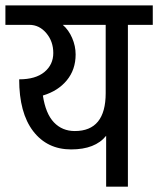

<svg xmlns="http://www.w3.org/2000/svg" viewBox="-32 -701 593 721"><path d="M541.7 -607.7H448.3V0H366.6V-191.1Q325.4 -139.9 235.2 -139.9Q145.1 -139.9 92.5 -208.5Q40 -277.2 40 -403.1Q101.7 -403.1 134.9 -430.7Q168.1 -458.3 168.1 -502Q168.1 -545.6 141.8 -576.7Q115.6 -607.7 78.2 -607.7H-11.7V-680.7H541.7ZM364.9 -351.4V-607.7H203.7Q225.9 -588.6 238.9 -558.4Q252 -528.2 252 -496.5Q252 -439.6 218.9 -399.4Q185.9 -359.3 129 -342.3Q139.4 -274.1 170.5 -241.5Q201.6 -208.9 248.9 -208.9Q364.9 -208.9 364.9 -351.4Z"/></svg>

Font: Puralecka Narrow
Style: Regular
Weight: 400
Designer: Hector Gatti, Marcela Romero, Pablo Cosgaya and Nicolas Silva
Version: Version 1.004;PS 001.004;hotconv 1.0.70;makeotf.lib2.5.58329